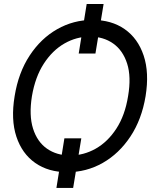

<svg xmlns="http://www.w3.org/2000/svg" viewBox="-20 -835 755 942"><path d="M378.9 -156.2 338.9 86.9H256.8L295.9 -156.2ZM488.3 -815.4 448.2 -572.3H366.2L405.3 -815.4ZM694.3 -363.3Q675.3 -248.5 619.6 -164.8Q564 -81.1 483.9 -35.6Q403.8 9.8 310.5 9.8Q217.8 9.8 152.8 -35.6Q87.9 -81.1 60.3 -164.8Q32.7 -248.5 51.8 -363.3Q70.3 -478.5 125.5 -562.5Q180.7 -646.5 260.7 -691.9Q340.8 -737.3 433.6 -737.3Q526.9 -737.3 591.8 -691.9Q656.7 -646.5 684.8 -562.5Q712.9 -478.5 694.3 -363.3ZM608.4 -363.3Q624.5 -458 603.8 -522.9Q583 -587.9 535.2 -621.6Q487.3 -655.3 420.9 -655.3Q355 -655.3 296.1 -621.6Q237.3 -587.9 195.1 -522.9Q152.8 -458 136.7 -363.3Q121.6 -269 142.1 -204.1Q162.6 -139.2 210.4 -105.7Q258.3 -72.3 324.2 -72.3Q390.6 -72.3 449.7 -105.7Q508.8 -139.2 551 -204.1Q593.3 -269 608.4 -363.3Z"/></svg>

Font: Inter Tight
Style: Italic
Weight: 400
Italic angle: -9.39999°
Designer: Rasmus Andersson
Foundry: rsms
Version: Version 3.002